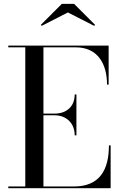

<svg xmlns="http://www.w3.org/2000/svg" viewBox="-20 -990 637 1010"><path d="M337 -924.5 475.5 -854 480 -859.5 370 -969.5H305L195 -859.5L199.5 -854ZM373 -278H382V-493H373C373 -426 325.5 -392.5 268.5 -392.5H208.5V-741H378.5C495.5 -741 543 -652 543 -545H551.5V-750H23.5V-741H113V-9H23.5V0H562V-225H553C553 -98 505.5 -9 368.5 -9H208.5V-383.5H268.5C325.5 -383.5 373 -345 373 -278Z"/></svg>

Font: Bodoni* 24
Style: Regular
Weight: 400
Version: Version 2.3